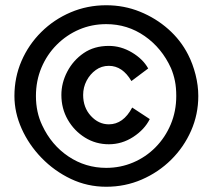

<svg xmlns="http://www.w3.org/2000/svg" viewBox="-20 -696 810 732"><path d="M385 16Q313 16 250 -14Q187 -44 138.5 -94Q90 -144 62.5 -205.5Q35 -267 35 -330Q35 -401 62 -463.5Q89 -526 137.5 -574Q186 -622 249.5 -649Q313 -676 385 -676Q453 -676 513.5 -651.5Q574 -627 621.5 -585Q669 -543 697 -488Q715 -453 725.5 -411.5Q736 -370 736 -330Q736 -260 708.5 -197.5Q681 -135 632.5 -87Q584 -39 520.5 -11.5Q457 16 385 16ZM385 -56Q439 -56 487.5 -76.5Q536 -97 573 -134.5Q610 -172 631 -222Q652 -272 652 -330Q652 -362 647 -387Q642 -412 632 -436Q597 -513 531.5 -558.5Q466 -604 385 -604Q330 -604 282 -583.5Q234 -563 196.5 -525.5Q159 -488 138 -438Q117 -388 117 -330Q117 -268 141 -218Q176 -143 241 -99.5Q306 -56 385 -56ZM395 -146Q345 -146 304 -171.5Q263 -197 238.5 -239.5Q214 -282 214 -334Q214 -380 236.5 -423Q259 -466 299 -493.5Q339 -521 395 -521Q441 -521 483 -496Q525 -471 545 -435L481 -387Q447 -445 395 -445Q367 -445 345 -429Q323 -413 310 -388Q297 -363 297 -334Q297 -286 326.5 -254Q356 -222 395 -222Q450 -222 484 -286L551 -242Q531 -202 488 -174Q445 -146 395 -146Z"/></svg>

Font: Lil Grotesk Black
Style: Regular
Weight: 900
Designer: Bastien Sozeau
Foundry: NBR — Bastien Sozeau
Version: Version 3.003; ttfautohint (v1.8.4.7-5d5b);gftools[0.9.33]